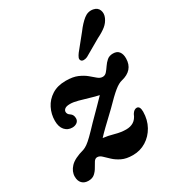

<svg xmlns="http://www.w3.org/2000/svg" viewBox="-169 -805 857 925"><g transform="rotate(-30 259.5 -342.5)"><path d="M448 -146.5Q447.5 -101.5 427.8 -66Q408 -30.5 375 -10Q342 10.5 301.5 10.5Q265 10.5 240.8 -1.2Q216.5 -13 200 -28.5Q183.5 -44 171.2 -55.8Q159 -67.5 146 -67.5Q135 -67.5 127.2 -55.8Q119.5 -44 111 -28.5Q102.5 -13 89.2 -1.2Q76 10.5 54 10.5Q31.5 10.5 18.8 -2.8Q6 -16 6 -40Q6 -68.5 28.5 -92.5Q51 -116.5 106.5 -131.5Q117.5 -135.5 129.8 -144Q142 -152.5 160.8 -170.8Q179.5 -189 210.5 -222Q246 -258 269.2 -281.2Q292.5 -304.5 307 -320Q285.5 -324.5 258.2 -332.8Q231 -341 205.2 -348Q179.5 -355 161 -355Q141 -355 132.2 -348.2Q123.5 -341.5 123.5 -332Q123.5 -326.5 126.5 -321Q129.5 -315.5 137.5 -310.5Q152 -301 152 -281Q152 -266.5 141 -258.5Q130 -250.5 115 -250.5Q89.5 -250.5 73.5 -268.8Q57.5 -287 57.5 -320.5Q57.5 -357.5 73.8 -389.8Q90 -422 121.5 -442Q153 -462 198.5 -462Q238.5 -462 264.2 -450.8Q290 -439.5 307 -425.2Q324 -411 336.8 -400Q349.5 -389 364 -389Q377 -389 386.5 -400Q396 -411 405.5 -425.2Q415 -439.5 428 -450.8Q441 -462 461.5 -462Q484 -462 494.8 -447.8Q505.5 -433.5 505 -409.5Q504 -344.5 434 -328Q416 -324 391.5 -304.2Q367 -284.5 320 -236Q276.5 -195 253 -172.2Q229.5 -149.5 215.5 -134Q242.5 -131 274.5 -122Q306.5 -113 335 -113Q359 -113 376.2 -123.8Q393.5 -134.5 403.5 -159.5Q415 -178.5 430 -178.5Q448 -178 448 -146.5ZM386 -628Q410.5 -661 434.2 -680Q458 -699 486 -693.5Q509 -689 516.2 -669.8Q523.5 -650.5 514 -629Q504.5 -607.5 486 -592.5Q467.5 -577.5 436 -562L345 -509.5Q335 -505 325 -505Q315 -505 310.5 -511.5Q305.5 -519 309.5 -528.2Q313.5 -537.5 321 -547.5Z"/></g></svg>

Font: Fraunces 72pt SuperSoft SemiBold
Style: Italic
Weight: 600
Italic angle: -16°
Version: Version 1.000;[b76b70a41]